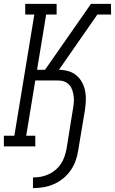

<svg xmlns="http://www.w3.org/2000/svg" viewBox="-34 -755 593 990"><path d="M136 215V160Q156 160 176 156.5Q196 153 215 144.5Q234 136 251 122Q268 108 280 90Q292 72 298.5 52.5Q305 33 309 13L342 -192Q345 -208 346.5 -225Q348 -242 346 -258Q344 -274 339 -289.5Q334 -305 324 -316.5Q314 -328 299 -334Q284 -340 267 -340H148L101 -55H148V0H-14V-55H40L143 -680H96V-735H258V-680H204L157 -395H198L341 -600L435 -735H538L539 -680H468L281 -411L270 -395Q295 -395 319 -388Q343 -381 361 -365.5Q379 -350 390 -328.5Q401 -307 405.5 -283Q410 -259 408.5 -233.5Q407 -208 403 -182L369 22Q365 49 355.5 75Q346 101 329.5 124.5Q313 148 290.5 166Q268 184 242.5 195Q217 206 189.5 210.5Q162 215 136 215Z"/></svg>

Font: Iosevka Curly Slab Light
Style: Italic
Weight: 300
Italic angle: -9°
Monospace: yes
Designer: Belleve Invis
Foundry: Belleve Invis
Version: Version 22.1.2; ttfautohint (v1.8.4)